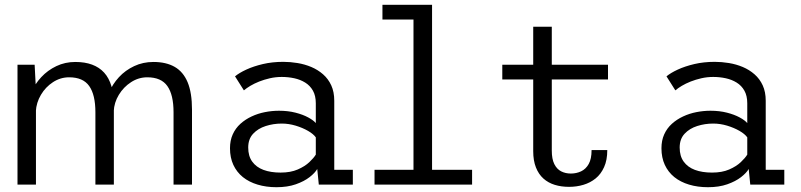

<svg xmlns="http://www.w3.org/2000/svg" viewBox="-20 -770 3340 801"><path d="M704 0V-301.5Q704 -374.5 678.2 -411Q652.5 -447.5 594.5 -447.5Q558 -447.5 526.8 -427.2Q495.5 -407 475.8 -374.5Q456 -342 454.5 -305L419.5 -310Q419.5 -347.5 434.5 -383.2Q449.5 -419 476.2 -448Q503 -477 539.8 -494.2Q576.5 -511.5 620 -511.5Q673 -511.5 708.8 -491Q744.5 -470.5 762.8 -426.8Q781 -383 781 -312.5V0ZM53 0V-500H124.5L130 -394.5V0ZM378 0V-301.5Q378 -374.5 352.2 -411Q326.5 -447.5 268.5 -447.5Q232 -447.5 201 -427.2Q170 -407 150.8 -374.5Q131.5 -342 129.5 -305L94.5 -310Q95 -347.5 110 -383.2Q125 -419 152 -448Q179 -477 215.2 -494.2Q251.5 -511.5 294 -511.5Q374 -511.5 414.5 -467Q455 -422.5 455 -330V0Z M1133.5 11Q1090.5 11 1054.8 0.2Q1019 -10.5 993.2 -31.2Q967.5 -52 953.5 -82.2Q939.5 -112.5 939.5 -151.5Q939.5 -184 951 -209.5Q962.5 -235 983 -253.5Q1003.5 -272 1029.8 -284.2Q1056 -296.5 1085.2 -302.2Q1114.5 -308 1144 -308Q1181.5 -308 1212.8 -300Q1244 -292 1266 -280Q1288 -268 1297.5 -256.5V-339Q1297.5 -370.5 1285.5 -391.8Q1273.5 -413 1253.2 -425.5Q1233 -438 1207.8 -443.5Q1182.5 -449 1155.5 -449Q1130 -449 1106 -443.5Q1082 -438 1061.2 -429.8Q1040.5 -421.5 1024.2 -411.8Q1008 -402 997.5 -393L960.5 -451.5Q978 -466 1007.8 -479.8Q1037.5 -493.5 1076.8 -502.8Q1116 -512 1162 -512Q1191 -512 1221.2 -507Q1251.5 -502 1278.8 -490.5Q1306 -479 1327.8 -460Q1349.5 -441 1362 -413.8Q1374.5 -386.5 1374.5 -349.5V-61.5H1452V0H1310L1303.5 -65Q1294 -48.5 1271.5 -31Q1249 -13.5 1214.2 -1.2Q1179.5 11 1133.5 11ZM1150.5 -50Q1192.5 -50 1222.2 -63Q1252 -76 1270.5 -93.5Q1289 -111 1297.5 -125V-197Q1287.5 -211 1265 -224Q1242.5 -237 1213.5 -245.8Q1184.5 -254.5 1155.5 -254.5Q1120.5 -254.5 1088.5 -244.2Q1056.5 -234 1036 -212Q1015.5 -190 1015.5 -154.5Q1015.5 -119 1032.2 -95.8Q1049 -72.5 1079.2 -61.2Q1109.5 -50 1150.5 -50Z M1542.5 0V-61.5H1705V-688.5H1575.5V-750H1782.5V-61.5H1949.5V0Z M2204.5 -139.5V-658.5H2282V-142Q2282 -106.5 2292.5 -85.5Q2303 -64.5 2321 -55.2Q2339 -46 2361.5 -46Q2384.5 -46 2404.2 -55.2Q2424 -64.5 2436 -85.8Q2448 -107 2448 -144H2513.5Q2513.5 -102 2500.2 -72.8Q2487 -43.5 2464.8 -25.5Q2442.5 -7.5 2414 1Q2385.5 9.5 2354 9.5Q2321.5 9.5 2294.5 1.2Q2267.5 -7 2247.2 -25Q2227 -43 2215.8 -71.5Q2204.5 -100 2204.5 -139.5ZM2075.5 -438.5V-500H2516.5V-438.5Z M2933.5 11Q2890.5 11 2854.8 0.2Q2819 -10.5 2793.2 -31.2Q2767.5 -52 2753.5 -82.2Q2739.5 -112.5 2739.5 -151.5Q2739.5 -184 2751 -209.5Q2762.5 -235 2783 -253.5Q2803.5 -272 2829.8 -284.2Q2856 -296.5 2885.2 -302.2Q2914.5 -308 2944 -308Q2981.5 -308 3012.8 -300Q3044 -292 3066 -280Q3088 -268 3097.5 -256.5V-339Q3097.5 -370.5 3085.5 -391.8Q3073.5 -413 3053.2 -425.5Q3033 -438 3007.8 -443.5Q2982.5 -449 2955.5 -449Q2930 -449 2906 -443.5Q2882 -438 2861.2 -429.8Q2840.5 -421.5 2824.2 -411.8Q2808 -402 2797.5 -393L2760.5 -451.5Q2778 -466 2807.8 -479.8Q2837.5 -493.5 2876.8 -502.8Q2916 -512 2962 -512Q2991 -512 3021.2 -507Q3051.5 -502 3078.8 -490.5Q3106 -479 3127.8 -460Q3149.5 -441 3162 -413.8Q3174.5 -386.5 3174.5 -349.5V-61.5H3252V0H3110L3103.5 -65Q3094 -48.5 3071.5 -31Q3049 -13.5 3014.2 -1.2Q2979.5 11 2933.5 11ZM2950.5 -50Q2992.5 -50 3022.2 -63Q3052 -76 3070.5 -93.5Q3089 -111 3097.5 -125V-197Q3087.5 -211 3065 -224Q3042.5 -237 3013.5 -245.8Q2984.5 -254.5 2955.5 -254.5Q2920.5 -254.5 2888.5 -244.2Q2856.5 -234 2836 -212Q2815.5 -190 2815.5 -154.5Q2815.5 -119 2832.2 -95.8Q2849 -72.5 2879.2 -61.2Q2909.5 -50 2950.5 -50Z"/></svg>

Font: Trispace Thin Light
Style: Regular
Weight: 300
Version: Version 1.210